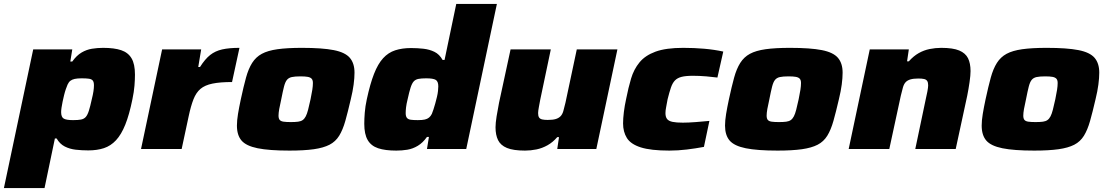

<svg xmlns="http://www.w3.org/2000/svg" viewBox="-47 -763 5669 983"><path d="M-27 200 123 -510H323L313 -448H323Q345 -479 370.5 -494Q396 -509 424 -513.5Q452 -518 481 -518Q538 -518 573.5 -506Q609 -494 626.5 -464.5Q644 -435 644 -381Q644 -356 641.5 -324.5Q639 -293 631 -255Q615 -176 594.5 -125Q574 -74 547 -45Q520 -16 485 -4.5Q450 7 405 7Q372 7 341 3.5Q310 0 284.5 -13Q259 -26 243 -54H234L181 200ZM327 -148Q353 -148 368 -151Q383 -154 392 -164Q401 -174 408 -196Q415 -218 423 -255Q429 -279 431.5 -296Q434 -313 434 -326Q434 -343 428 -350.5Q422 -358 408 -360Q394 -362 371 -362Q349 -362 335.5 -359Q322 -356 313.5 -349.5Q305 -343 299 -330Q295 -321 290 -306.5Q285 -292 281 -275.5Q277 -259 273.5 -242.5Q270 -226 268 -212Q266 -198 266 -189Q266 -164 279 -156Q292 -148 327 -148Z M675 0 783 -510H983L968 -420H977Q1003 -461 1029 -481.5Q1055 -502 1090.5 -510Q1126 -518 1179 -518L1141 -343Q1080 -343 1041 -335Q1002 -327 979.5 -308Q957 -289 943.5 -254.5Q930 -220 919 -168L883 0Z M1435 8Q1331 8 1272 -4Q1213 -16 1189.5 -43.5Q1166 -71 1166 -120Q1166 -146 1171.5 -179.5Q1177 -213 1186 -255Q1200 -320 1212.5 -365.5Q1225 -411 1244 -441Q1263 -471 1293.5 -487.5Q1324 -504 1373.5 -511Q1423 -518 1499 -518Q1603 -518 1661.5 -506.5Q1720 -495 1744 -467Q1768 -439 1768 -391Q1768 -364 1763.5 -330Q1759 -296 1749 -255Q1734 -190 1721 -144Q1708 -98 1689.5 -68Q1671 -38 1640 -22Q1609 -6 1559.5 1Q1510 8 1435 8ZM1442 -138Q1465 -138 1479.5 -140Q1494 -142 1503 -148.5Q1512 -155 1518.5 -167.5Q1525 -180 1530.5 -201.5Q1536 -223 1543 -255Q1549 -284 1552 -303.5Q1555 -323 1555 -338Q1555 -353 1548.5 -360Q1542 -367 1528.5 -369.5Q1515 -372 1491 -372Q1463 -372 1447 -368.5Q1431 -365 1422 -354Q1413 -343 1407 -319.5Q1401 -296 1393 -255Q1386 -225 1382.5 -204.5Q1379 -184 1379 -171Q1379 -156 1385 -149Q1391 -142 1405 -140Q1419 -138 1442 -138Z M1982 8Q1925 8 1889 -4Q1853 -16 1835.5 -46Q1818 -76 1818 -129Q1818 -154 1820.5 -186Q1823 -218 1831 -255Q1848 -334 1868 -385Q1888 -436 1914.5 -465Q1941 -494 1976.5 -505.5Q2012 -517 2057 -517Q2090 -517 2121 -513.5Q2152 -510 2177.5 -497.5Q2203 -485 2219 -456H2229L2289 -743H2497L2340 0H2139L2149 -62H2139Q2118 -32 2092 -16.5Q2066 -1 2038.5 3.5Q2011 8 1982 8ZM2092 -148Q2115 -148 2128 -151Q2141 -154 2149.5 -161Q2158 -168 2164 -180Q2168 -190 2172.5 -203.5Q2177 -217 2181.5 -233.5Q2186 -250 2190 -266.5Q2194 -283 2195.5 -297.5Q2197 -312 2197 -321Q2197 -346 2184 -354Q2171 -362 2135 -362Q2110 -362 2095 -359Q2080 -356 2071 -346Q2062 -336 2055 -314Q2048 -292 2040 -255Q2034 -231 2032 -214Q2030 -197 2030 -184Q2030 -168 2036 -160Q2042 -152 2055.5 -150Q2069 -148 2092 -148Z M2641 8Q2581 8 2548.5 -5.5Q2516 -19 2503 -45.5Q2490 -72 2490 -111Q2490 -133 2495.5 -167.5Q2501 -202 2508 -237L2567 -510H2773L2719 -253Q2716 -237 2712 -215.5Q2708 -194 2708 -184Q2708 -169 2713 -161.5Q2718 -154 2729 -151.5Q2740 -149 2757 -149Q2783 -149 2798 -153.5Q2813 -158 2822.5 -167.5Q2832 -177 2837 -194Q2842 -211 2848 -237L2906 -510H3114L3006 0H2806L2815 -61H2806Q2784 -35 2756.5 -19.5Q2729 -4 2699.5 2Q2670 8 2641 8Z M3380 8Q3285 8 3233.5 -8.5Q3182 -25 3162.5 -56.5Q3143 -88 3143 -131Q3143 -156 3147 -189Q3151 -222 3159 -258Q3170 -314 3184 -361Q3198 -408 3227 -443.5Q3256 -479 3309 -498.5Q3362 -518 3451 -518Q3507 -518 3558.5 -513.5Q3610 -509 3656 -499L3626 -366Q3605 -369 3569.5 -372Q3534 -375 3501 -375Q3464 -375 3442.5 -369.5Q3421 -364 3408.5 -351Q3396 -338 3388 -314.5Q3380 -291 3371 -255Q3367 -232 3363.5 -214.5Q3360 -197 3360 -184Q3360 -164 3368.5 -153.5Q3377 -143 3396.5 -139Q3416 -135 3449 -135Q3477 -135 3515.5 -138Q3554 -141 3585 -144L3557 -11Q3515 -3 3469.5 2.5Q3424 8 3380 8Z M3934 8Q3830 8 3771 -4Q3712 -16 3688.5 -43.5Q3665 -71 3665 -120Q3665 -146 3670.5 -179.5Q3676 -213 3685 -255Q3699 -320 3711.5 -365.5Q3724 -411 3743 -441Q3762 -471 3792.5 -487.5Q3823 -504 3872.5 -511Q3922 -518 3998 -518Q4102 -518 4160.5 -506.5Q4219 -495 4243 -467Q4267 -439 4267 -391Q4267 -364 4262.5 -330Q4258 -296 4248 -255Q4233 -190 4220 -144Q4207 -98 4188.5 -68Q4170 -38 4139 -22Q4108 -6 4058.5 1Q4009 8 3934 8ZM3941 -138Q3964 -138 3978.5 -140Q3993 -142 4002 -148.5Q4011 -155 4017.5 -167.5Q4024 -180 4029.5 -201.5Q4035 -223 4042 -255Q4048 -284 4051 -303.5Q4054 -323 4054 -338Q4054 -353 4047.5 -360Q4041 -367 4027.5 -369.5Q4014 -372 3990 -372Q3962 -372 3946 -368.5Q3930 -365 3921 -354Q3912 -343 3906 -319.5Q3900 -296 3892 -255Q3885 -225 3881.5 -204.5Q3878 -184 3878 -171Q3878 -156 3884 -149Q3890 -142 3904 -140Q3918 -138 3941 -138Z M4298 0 4406 -510H4606L4597 -449H4606Q4630 -476 4656.5 -491Q4683 -506 4712.5 -512Q4742 -518 4772 -518Q4832 -518 4864 -504.5Q4896 -491 4909 -465Q4922 -439 4922 -399Q4922 -378 4917 -343Q4912 -308 4905 -273L4846 0H4639L4693 -257Q4697 -273 4701 -294.5Q4705 -316 4705 -326Q4705 -341 4700 -348.5Q4695 -356 4684 -358.5Q4673 -361 4655 -361Q4630 -361 4614.5 -356.5Q4599 -352 4590 -342.5Q4581 -333 4576 -316Q4571 -299 4565 -273L4506 0Z M5248 8Q5144 8 5085 -4Q5026 -16 5002.5 -43.5Q4979 -71 4979 -120Q4979 -146 4984.5 -179.5Q4990 -213 4999 -255Q5013 -320 5025.5 -365.5Q5038 -411 5057 -441Q5076 -471 5106.5 -487.5Q5137 -504 5186.5 -511Q5236 -518 5312 -518Q5416 -518 5474.5 -506.5Q5533 -495 5557 -467Q5581 -439 5581 -391Q5581 -364 5576.5 -330Q5572 -296 5562 -255Q5547 -190 5534 -144Q5521 -98 5502.5 -68Q5484 -38 5453 -22Q5422 -6 5372.5 1Q5323 8 5248 8ZM5255 -138Q5278 -138 5292.5 -140Q5307 -142 5316 -148.5Q5325 -155 5331.5 -167.5Q5338 -180 5343.5 -201.5Q5349 -223 5356 -255Q5362 -284 5365 -303.5Q5368 -323 5368 -338Q5368 -353 5361.5 -360Q5355 -367 5341.5 -369.5Q5328 -372 5304 -372Q5276 -372 5260 -368.5Q5244 -365 5235 -354Q5226 -343 5220 -319.5Q5214 -296 5206 -255Q5199 -225 5195.5 -204.5Q5192 -184 5192 -171Q5192 -156 5198 -149Q5204 -142 5218 -140Q5232 -138 5255 -138Z"/></svg>

Font: Saira Expanded ExtraBold
Style: Italic
Weight: 800
Width: 7
Italic angle: -12°
Designer: Hector Gatti with collaboration of the Omnibus-Type team
Foundry: Omnibus-Type
Version: Version 1.101